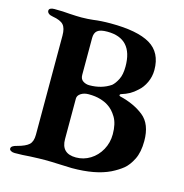

<svg xmlns="http://www.w3.org/2000/svg" viewBox="-100 -750 812 847"><g transform="rotate(15 306.5 -326.0)"><path d="M17 -9Q17 -22 43 -28Q81 -38 96 -52Q111 -66 111 -97V-550Q111 -584 97.5 -599Q84 -614 48 -620Q35 -622 28.5 -627.5Q22 -633 22 -640Q22 -647 28.5 -650.5Q35 -654 46 -654Q88 -654 117 -651Q149 -649 171 -649Q184 -649 199.5 -650Q215 -651 223 -652Q258 -657 303 -657Q425 -657 483.5 -622.5Q542 -588 542 -508Q542 -478 529.5 -451Q517 -424 497 -407Q481 -392 465 -383Q449 -374 426 -367Q422 -365 422 -361.5Q422 -358 426 -357Q493 -341 536.5 -306Q580 -271 580 -194Q580 -143 563.5 -110Q547 -77 526 -60Q505 -43 475 -28Q409 4 302 4Q286 4 248 2Q204 0 179 0Q155 0 111 2Q77 5 41 5Q31 5 24 1Q17 -3 17 -9ZM379 -397Q392 -408 403.5 -430.5Q415 -453 415 -490Q415 -618 298 -618Q266 -618 253 -607.5Q240 -597 240 -574V-405Q240 -386 253 -377.5Q266 -369 282 -369Q338 -369 379 -397ZM438 -187Q438 -235 420.5 -264Q403 -293 380 -307Q367 -316 344 -323Q321 -330 290 -330Q269 -330 254.5 -320.5Q240 -311 240 -297V-112Q240 -46 307 -46Q342 -46 372 -64.5Q402 -83 420 -115.5Q438 -148 438 -187Z"/></g></svg>

Font: EB Garamond SemiBold
Style: Regular
Weight: 600
Designer: Georg Duffner and Octavio Pardo
Foundry: Georg Duffner
Version: Version 1.000